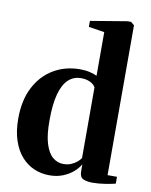

<svg xmlns="http://www.w3.org/2000/svg" viewBox="-91 -885 758 963"><g transform="rotate(10 288.0 -403.5)"><path d="M227.5 11Q186.5 11 150 -4.2Q113.5 -19.5 85.2 -51Q57 -82.5 40.8 -130.2Q24.5 -178 24.5 -243Q24.5 -336 58.8 -402.2Q93 -468.5 152.8 -504Q212.5 -539.5 288.5 -539.5Q315 -539.5 338 -534Q361 -528.5 374 -521.5V-744L293.5 -756.5V-787L479.5 -818H498L515 -803.5V-40.5H563V-5.5Q545 -1 511.8 4.5Q478.5 10 446.5 10Q417.5 10 399.2 1.5Q381 -7 381 -36.5V-72Q369.5 -51.5 347.8 -32.5Q326 -13.5 295.5 -1.2Q265 11 227.5 11ZM286 -57Q307.5 -57 324.8 -64Q342 -71 354.5 -81.5Q367 -92 374 -102.5V-462.5Q366 -477.5 346.2 -487Q326.5 -496.5 301 -496.5Q262 -496.5 235.2 -471.2Q208.5 -446 194.5 -394.2Q180.5 -342.5 180.5 -262Q180 -186.5 194.2 -141.5Q208.5 -96.5 232.5 -76.8Q256.5 -57 286 -57Z"/></g></svg>

Font: Merriweather 96pt
Style: Bold
Weight: 700
Version: Version 2.100